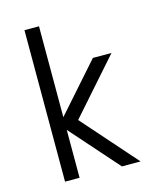

<svg xmlns="http://www.w3.org/2000/svg" viewBox="-111 -823 772 906"><g transform="rotate(-15 275.0 -370.0)"><path d="M372 0 165 -234V0H94V-740H165V-296L372 -530H463L229 -265L463 0Z"/></g></svg>

Font: Lode
Style: Regular
Weight: 400
Monospace: yes
Designer: Belleve Invis
Foundry: Belleve Invis
Version: Version 29.2.0; ttfautohint (v1.8.3)